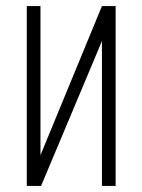

<svg xmlns="http://www.w3.org/2000/svg" viewBox="-20 -611 468 631"><path d="M68 0V-591H113V-101L315 -591H360V0H315V-476L115 0Z"/></svg>

Font: Alumni Sans Light
Style: Regular
Weight: 300
Version: Version 1.018